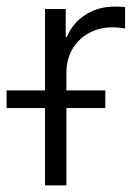

<svg xmlns="http://www.w3.org/2000/svg" viewBox="-60 -563 420 583"><path d="M76.7 0V-535.6H139.6V-450.7H143.1Q159.7 -492.2 198.5 -517.6Q237.3 -543 288.6 -543Q296.9 -543 305.4 -542.5Q314 -542 319.8 -541.5V-476.6Q316.4 -477.1 305.4 -478.5Q294.4 -480 281.2 -480Q241.7 -480 210 -462.6Q178.2 -445.3 159.9 -414.1Q141.6 -382.8 141.6 -340.8V0ZM-40 -234.9V-288.6H259.8V-234.9Z"/></svg>

Font: Inter 20pt Light
Style: Regular
Weight: 300
Version: Version 4.001;git-66647c0bb